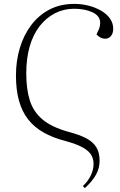

<svg xmlns="http://www.w3.org/2000/svg" viewBox="-20 -758 617 987"><path d="M416 209 406 198Q430 177 445.5 146.5Q461 116 461 84Q461 60 449.5 39.5Q438 19 407 1Q376 -17 317 -33Q251 -50 203 -77.5Q155 -105 124 -145Q93 -185 77.5 -240.5Q62 -296 62 -370Q62 -445 82 -511.5Q102 -578 140.5 -629Q179 -680 234.5 -709Q290 -738 362 -738Q399 -738 435 -729Q471 -720 500 -703Q529 -686 545.5 -662.5Q562 -639 562 -610Q562 -587 550.5 -573Q539 -559 522 -559Q507 -559 495.5 -565.5Q484 -572 476 -581L488 -607Q492 -617 493.5 -625Q495 -633 495 -640Q495 -676 456 -694.5Q417 -713 361 -713Q308 -713 263 -690Q218 -667 184.5 -624.5Q151 -582 133 -520.5Q115 -459 115 -381Q115 -299 133.5 -241Q152 -183 199 -143.5Q246 -104 333 -80Q390 -65 424.5 -46.5Q459 -28 475.5 -0.5Q492 27 492 68Q492 87 487.5 105Q483 123 473.5 140Q464 157 449.5 174.5Q435 192 416 209Z"/></svg>

Font: Literata 60pt ExtraLight
Style: Italic
Weight: 250
Italic angle: -2°
Designer: Latin by Veronika Burian and Jose Scaglione. Greek by Irene Vlachou. Cyrillic by Vera Evstafieva
Foundry: TypeTogether
Version: Version 3.103;gftools[0.9.29]